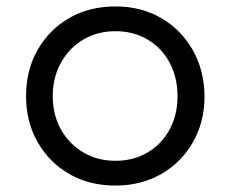

<svg xmlns="http://www.w3.org/2000/svg" viewBox="-20 -572 716 597"><path d="M339 5Q258 5 195.5 -31Q133 -67 97 -130Q61 -193 61 -273Q61 -354 97 -417Q133 -480 195.5 -516Q258 -552 339 -552Q419 -552 481 -516Q543 -480 579 -417Q615 -354 616 -273Q616 -193 580 -130Q544 -67 481.5 -31Q419 5 339 5ZM339 -72Q395 -72 439 -98Q483 -124 507.5 -169.5Q532 -215 532 -273Q532 -331 507.5 -377Q483 -423 439 -449Q395 -475 339 -475Q283 -475 239 -449Q195 -423 169.5 -377Q144 -331 144 -273Q144 -215 169.5 -169.5Q195 -124 239 -98Q283 -72 339 -72Z"/></svg>

Font: Comfortaa Medium
Style: Regular
Weight: 500
Designer: Johan Aakerlund
Foundry: Johan Aakerlund
Version: Version 3.104; ttfautohint (v1.8.1.43-b0c9)